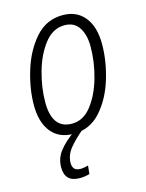

<svg xmlns="http://www.w3.org/2000/svg" viewBox="-115 -612 686 900"><g transform="rotate(-15 228.0 -161.5)"><path d="M185 10Q264 10 316.5 -48.5Q369 -107 395.5 -193.5Q422 -280 422 -363Q422 -446 384 -493.5Q346 -541 278 -541Q198 -541 145 -480.5Q92 -420 65.5 -333Q39 -246 39 -168Q39 -84 77 -37Q115 10 185 10ZM190 -38Q94 -38 94 -167Q94 -237 115 -312.5Q136 -388 176.5 -440.5Q217 -493 274 -493Q321 -493 344 -457.5Q367 -422 367 -366Q367 -290 345.5 -214.5Q324 -139 284.5 -88.5Q245 -38 190 -38ZM159 218Q184 218 207 211L211 171Q202 173 192.5 175Q183 177 173 177Q135 177 135 138Q136 99 163 66.5Q190 34 231 0H189Q141 34 114 68.5Q87 103 87 147Q87 218 159 218Z"/></g></svg>

Font: Noto Sans Display SemiCondensed Light
Style: Italic
Weight: 300
Width: 4
Italic angle: -12°
Designer: Monotype Design Team
Foundry: Monotype Imaging Inc.
Version: Version 1.900